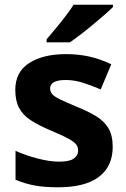

<svg xmlns="http://www.w3.org/2000/svg" viewBox="-20 -786 537 816"><path d="M459 -162Q459 -79 400.5 -34.5Q342 10 226 10Q169 10 128 2.5Q87 -5 46 -22V-145Q90 -125 141 -112Q192 -99 231 -99Q275 -99 293.5 -112Q312 -125 312 -146Q312 -160 304.5 -171Q297 -182 272 -196Q247 -210 194 -232Q143 -254 110 -275.5Q77 -297 61 -327.5Q45 -358 45 -404Q45 -480 104 -518Q163 -556 261 -556Q312 -556 358 -546Q404 -536 453 -513L408 -406Q368 -423 332 -434.5Q296 -446 259 -446Q226 -446 209.5 -437Q193 -428 193 -410Q193 -397 201.5 -386.5Q210 -376 234.5 -364Q259 -352 307 -332Q354 -313 388 -292.5Q422 -272 440.5 -241.5Q459 -211 459 -162ZM460 -756Q446 -742 423 -722Q400 -702 373.5 -680Q347 -658 321.5 -638.5Q296 -619 277 -606H178V-619Q194 -638 215.5 -663.5Q237 -689 258 -716.5Q279 -744 293 -766H460Z"/></svg>

Font: Noto Sans Nag Mundari
Style: Bold
Weight: 700
Version: Version 1.000